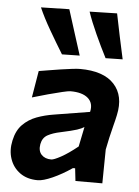

<svg xmlns="http://www.w3.org/2000/svg" viewBox="-55 -821 634 875"><g transform="rotate(5 262.0 -383.5)"><path d="M150.5 11.5Q102 11.5 69.2 -12.2Q36.5 -36 23.5 -74.8Q10.5 -113.5 20.5 -159Q30.5 -205.5 57 -232.2Q83.5 -259 120.2 -272.8Q157 -286.5 199 -293L361.5 -319.5Q371 -359.5 345 -382.5Q319 -405.5 264 -405.5Q255.5 -405.5 227.8 -399Q200 -392.5 163.2 -382.5Q126.5 -372.5 91.5 -362L112 -484.5Q130.5 -487.5 157.2 -492Q184 -496.5 212.2 -500.8Q240.5 -505 263.8 -507.8Q287 -510.5 299 -510.5Q407 -510.5 455.5 -457.5Q504 -404.5 484.5 -315.5Q479.5 -291.5 472.5 -265.5Q465.5 -239.5 459 -210L447.5 -155Q447 -118.5 446.5 -80.8Q446 -43 445.5 0H322.5L316 -57.5H306Q260.5 -26.5 217.8 -7.5Q175 11.5 150.5 11.5ZM204 -88Q215.5 -88 247.8 -105.5Q280 -123 323.5 -158L342 -248.5Q330.5 -241 309.5 -234Q288.5 -227 235 -215.5Q200.5 -208.5 177.2 -195.8Q154 -183 148.5 -153.5Q143 -122.5 159 -105.2Q175 -88 204 -88ZM211 -569.5Q180.5 -619 148.5 -674.2Q116.5 -729.5 97 -774.5L226.5 -777.5Q243 -725.5 259.2 -674Q275.5 -622.5 292 -571ZM410.5 -569.5Q385 -619 359.8 -674.5Q334.5 -730 319.5 -774.5L445 -777.5Q455.5 -725.5 466.2 -674.2Q477 -623 488.5 -571Z"/></g></svg>

Font: Commissioner Loud SemiBold
Style: Italic
Weight: 600
Italic angle: -12°
Designer: Kostas Bartsokas
Foundry: Kostas Bartsokas
Version: Version 1.000; ttfautohint (v1.8.3)